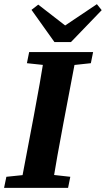

<svg xmlns="http://www.w3.org/2000/svg" viewBox="-42 -909 512 929"><path d="M-22.3 0H287.4L298.2 -53.6L163.2 -68.6H134.4L-11.2 -53.6L-22.3 0ZM55.5 0H209.2C226 -103 244.7 -207 264.4 -310.7L330.2 -657.1H175.8C159.1 -554.1 141.1 -450.1 121.4 -347.1L55.5 0ZM88.2 -603.2 229.3 -588.2H258.3L397.6 -603.2L408.5 -657.1H99.1L88.2 -603.2ZM143.1 -886.6 110.4 -861.3 221.5 -705.4H301.3L450.1 -859.9L426.8 -888.8L229.7 -756.6H310.9L143.1 -886.6Z"/></svg>

Font: Source Serif 4 Variable
Style: Italic
Weight: 400
Italic angle: -12°
Designer: Frank Grießhammer
Foundry: Adobe Systems Incorporated
Version: Version 4.004;hotconv 1.0.116;makeotfexe 2.5.65601